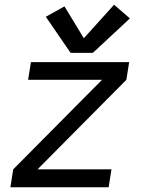

<svg xmlns="http://www.w3.org/2000/svg" viewBox="-20 -793 616 813"><path d="M24 0H440L452 -76H139L515 -455L527 -530H111L99 -455H412L36 -76ZM279 -569H373L530 -715L463 -773L335 -631L253 -766L174 -722Z"/></svg>

Font: Iosevka Sparkle Oblique
Style: Regular
Weight: 400
Italic angle: -9°
Designer: Belleve Invis
Foundry: Belleve Invis
Version: Version 4.5.0; ttfautohint (v1.8.3)